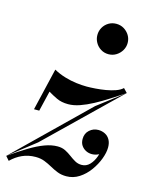

<svg xmlns="http://www.w3.org/2000/svg" viewBox="-143 -833 730 919"><g transform="rotate(15 222.0 -373.5)"><path d="M-27.5 -10 321.5 -350 451.5 -449.5 103.5 -112ZM-10 10 -27.5 -10Q22.5 -45 62.5 -69Q102.5 -93 135.8 -105.2Q169 -117.5 199 -117.5Q221 -117.5 237.8 -109Q254.5 -100.5 269 -89.5Q283.5 -78.5 298.5 -70Q313.5 -61.5 331.5 -61.5Q354.5 -61.5 371 -78.5Q387.5 -95.5 396.8 -121.8Q406 -148 406 -175H432Q431.5 -161.5 421.8 -150Q412 -138.5 396.8 -131.2Q381.5 -124 365.5 -124Q349.5 -124 335.8 -131Q322 -138 313.2 -151Q304.5 -164 304.5 -183Q304.5 -210.5 323.2 -227.2Q342 -244 366.5 -244Q385 -244 400.2 -236.2Q415.5 -228.5 424.2 -213Q433 -197.5 433 -175Q433 -149.5 421.2 -118Q409.5 -86.5 388.2 -57Q367 -27.5 338 -8.8Q309 10 274.5 10Q250 10 230.5 2.2Q211 -5.5 192.8 -15.8Q174.5 -26 154.8 -33.8Q135 -41.5 110.5 -41.5Q74.5 -41.5 44.2 -27.8Q14 -14 -10 10ZM43 -260 92.5 -469.5Q119.5 -454.5 149 -445.8Q178.5 -437 206.8 -433.5Q235 -430 258 -430Q276 -430 300.8 -431.8Q325.5 -433.5 351.2 -437.8Q377 -442 398.8 -449.8Q420.5 -457.5 433 -469.5L452 -449.5Q416.5 -426 381.8 -403.8Q347 -381.5 314.2 -364Q281.5 -346.5 251.2 -336Q221 -325.5 194 -325.5Q161 -325.5 136.8 -337Q112.5 -348.5 93 -360.5L69 -260ZM318.5 -606.5Q297.5 -606.5 280.5 -617Q263.5 -627.5 253.8 -644.8Q244 -662 244 -682Q244 -702.5 253.8 -719.5Q263.5 -736.5 280.5 -746.8Q297.5 -757 318.5 -757Q339.5 -757 356.5 -746.8Q373.5 -736.5 383.8 -719.5Q394 -702.5 394 -682Q394 -662 383.8 -644.8Q373.5 -627.5 356.5 -617Q339.5 -606.5 318.5 -606.5Z"/></g></svg>

Font: Bodoni Moda 9pt SemiBold
Style: Italic
Weight: 600
Italic angle: -13°
Designer: Owen Earl
Foundry: indestructible type
Version: Version 2.004